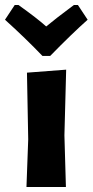

<svg xmlns="http://www.w3.org/2000/svg" viewBox="-51 -749 371 769"><path d="M261 -729 300 -670Q238 -615 150 -525H119Q52 -595 -31 -670L8 -729H23Q100 -674 134 -643Q166 -670 245 -729ZM55 0 62 -191 57 -458 214 -470 207 -207 213 0Z"/></svg>

Font: Alegreya Sans ExtraBold
Style: Regular
Weight: 800
Designer: Juan Pablo del Peral
Foundry: Huerta Tipografica
Version: Version 2.007